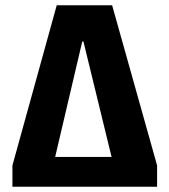

<svg xmlns="http://www.w3.org/2000/svg" viewBox="-20 -706 640 726"><path d="M27 0V-80.5L194.5 -686H404L574 -80.5V0ZM174 -50.5 116.5 -112.5H473.5L417 -50.5L295.5 -549H291Z"/></svg>

Font: Chivo Mono Medium
Style: Regular
Weight: 500
Monospace: yes
Designer: Hector Gatti
Foundry: Omnibus-Type
Version: Version 1.008